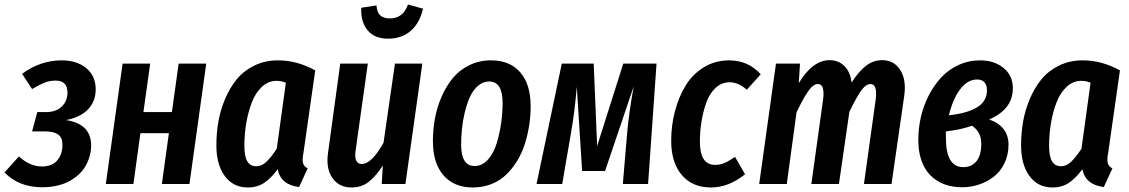

<svg xmlns="http://www.w3.org/2000/svg" viewBox="-32 -808 4958 843"><path d="M238.8 -543Q305.2 -543 346.7 -508.8Q388.2 -474.6 388.2 -416Q388.2 -364.3 355.5 -328.9Q322.8 -293.5 257.8 -280.8Q368.2 -263.7 368.2 -169.9Q368.2 -147.5 362.5 -125.7Q356.9 -104 345.9 -83.3Q335 -62.5 316.9 -44.9Q298.8 -27.3 275.6 -14.2Q252.4 -1 220.9 6.6Q189.5 14.2 152.8 14.2Q51.3 14.2 -12.2 -50.8L50.8 -121.1Q99.6 -77.1 151.9 -77.1Q197.3 -77.1 219.7 -104.2Q242.2 -131.3 242.2 -171.9Q242.2 -204.6 222.9 -217.8Q203.6 -231 168 -231H108.9L131.8 -315.9H169.9Q214.4 -315.9 239.3 -340.3Q264.2 -364.7 264.2 -400.9Q264.2 -454.1 212.9 -454.1Q185.5 -454.1 162.6 -444.8Q139.6 -435.5 108.9 -417L64.9 -483.9Q145.5 -543 238.8 -543Z M678.7 0 709.5 -223.1H584.5L553.7 0H432.6L506.3 -528.8H627.4L597.7 -315.9H722.7L752.4 -528.8H873.5L799.8 0Z M1189 -543Q1272 -543 1352.1 -499L1300.3 -136.2Q1294.9 -110.8 1298.1 -94Q1301.3 -77.1 1318.8 -68.8L1281.2 13.2Q1200.7 3.4 1187 -64.9Q1158.2 -25.4 1127.7 -5.1Q1097.2 15.1 1056.2 15.1Q991.7 15.1 954.8 -35.2Q918 -85.4 918 -169.9Q918 -223.6 927 -274.9Q936 -326.2 957 -375.2Q978 -424.3 1008.5 -461.2Q1039.1 -498 1085.4 -520.5Q1131.8 -543 1189 -543ZM1182.1 -453.1Q1146.5 -453.1 1118.4 -427.2Q1090.3 -401.4 1074 -359.1Q1057.6 -316.9 1049.3 -268.1Q1041 -219.2 1041 -168Q1041 -120.6 1054 -99.4Q1066.9 -78.1 1093.3 -78.1Q1117.2 -78.1 1137.7 -97.7Q1158.2 -117.2 1183.1 -154.8L1223.1 -444.8Q1202.6 -453.1 1182.1 -453.1Z M1671.9 -638.2Q1611.8 -638.2 1581.5 -675.5Q1551.3 -712.9 1554.2 -773.9L1621.1 -784.2Q1623 -753.4 1637.7 -740.2Q1652.3 -727.1 1680.2 -727.1Q1737.8 -727.1 1759.3 -788.1L1825.2 -770Q1811.5 -708 1772 -673.1Q1732.4 -638.2 1671.9 -638.2ZM1511.2 15.1Q1456.5 15.1 1427.5 -26.6Q1398.4 -68.4 1408.2 -136.2L1461.9 -528.8H1583L1528.8 -143.1Q1525.4 -115.7 1532.7 -101.8Q1540 -87.9 1556.2 -87.9Q1599.6 -87.9 1651.9 -181.2L1702.1 -528.8H1822.3L1748 0H1644L1648.9 -81.1Q1618.2 -34.2 1586.9 -9.5Q1555.7 15.1 1511.2 15.1Z M2043.9 15.1Q1961.4 15.1 1915 -38.3Q1868.7 -91.8 1868.7 -188Q1868.7 -238.8 1877.7 -288.1Q1886.7 -337.4 1907 -383.8Q1927.2 -430.2 1956.3 -465.3Q1985.4 -500.5 2028.6 -521.7Q2071.8 -543 2124 -543Q2206.5 -543 2252.2 -490.5Q2297.9 -438 2297.9 -340.8Q2297.9 -299.3 2291.5 -258.1Q2285.2 -216.8 2272.5 -176.5Q2259.8 -136.2 2238.8 -101.8Q2217.8 -67.4 2190.4 -41Q2163.1 -14.6 2125.5 0.2Q2087.9 15.1 2043.9 15.1ZM2051.8 -79.1Q2085.4 -79.1 2110.8 -107.7Q2136.2 -136.2 2149.4 -180.9Q2162.6 -225.6 2168.7 -269.8Q2174.8 -314 2174.8 -356Q2174.8 -450.2 2115.7 -450.2Q2088.4 -450.2 2066.4 -430.9Q2044.4 -411.6 2031 -381.8Q2017.6 -352.1 2008.5 -314Q1999.5 -275.9 1996.1 -240.7Q1992.7 -205.6 1992.7 -172.9Q1992.7 -79.1 2051.8 -79.1Z M2850.6 -528.8 2813.5 0H2702.6L2721.7 -225.1Q2729.5 -314.9 2750.5 -429.2L2624.5 -57.1H2523.9L2500.5 -426.8Q2490.7 -311.5 2474.6 -222.2L2436.5 0H2323.7L2434.6 -528.8H2574.7L2589.8 -167L2704.6 -528.8Z M3169.4 -543Q3252.9 -543 3308.1 -481.9L3247.1 -414.1Q3210 -446.8 3171.4 -446.8Q3136.2 -446.8 3109.6 -421.9Q3083 -397 3068.8 -356.7Q3054.7 -316.4 3047.9 -273.4Q3041 -230.5 3041 -186Q3041 -84 3107.4 -84Q3129.9 -84 3148.9 -92.3Q3168 -100.6 3195.3 -119.1L3239.3 -43Q3167.5 15.1 3089.4 15.1Q3008.3 15.1 2961.7 -39.3Q2915 -93.8 2915 -189.9Q2915 -256.8 2931.2 -318.8Q2947.3 -380.9 2977.8 -431.4Q3008.3 -481.9 3058.1 -512.5Q3107.9 -543 3169.4 -543Z M3841.3 -543.9Q3893.1 -543.9 3920.7 -500.7Q3948.2 -457.5 3938 -386.2L3882.3 0H3761.2L3813 -372.1Q3821.3 -439 3790 -439Q3769 -439 3747.6 -408Q3726.1 -377 3697.3 -316.9L3651.4 0H3530.3L3582 -372.1Q3590.3 -439 3559.1 -439Q3538.1 -439 3516.1 -407Q3494.1 -375 3465.3 -314.9L3422.4 0H3301.3L3375 -528.8H3480.5L3475.1 -442.9Q3536.1 -543.9 3610.4 -543.9Q3649.4 -543.9 3675.3 -518.3Q3701.2 -492.7 3707 -445.8Q3738.3 -494.1 3770 -519Q3801.8 -543.9 3841.3 -543.9Z M4271 -543Q4333.5 -543 4374.3 -509.5Q4415 -476.1 4415 -420.9Q4415 -375 4390.1 -341.3Q4365.2 -307.6 4311 -283.2Q4350.6 -270.5 4373.3 -242.4Q4396 -214.4 4396 -172.9Q4396 -127.9 4378.2 -91.3Q4360.4 -54.7 4331.3 -32.2Q4302.2 -9.8 4266.6 2.2Q4231 14.2 4193.4 14.2Q4103.5 14.2 4051.8 -39.6Q4000 -93.3 4000 -194.8Q4000 -244.6 4011.2 -293.9Q4022.5 -343.3 4045.4 -388.2Q4068.4 -433.1 4100.1 -467.5Q4131.8 -502 4176.3 -522.5Q4220.7 -543 4271 -543ZM4258.3 -459Q4215.8 -459 4183.3 -415.5Q4150.9 -372.1 4134.3 -301.8Q4214.8 -310.5 4258.1 -336.9Q4301.3 -363.3 4301.3 -412.1Q4301.3 -435.1 4290 -447Q4278.8 -459 4258.3 -459ZM4235.4 -255.9Q4188.5 -238.8 4121.1 -231V-202.1Q4121.1 -74.2 4197.3 -74.2Q4234.4 -74.2 4255.4 -100.3Q4276.4 -126.5 4276.4 -176.8Q4276.4 -230 4235.4 -255.9Z M4722.2 -543Q4805.2 -543 4885.3 -499L4833.5 -136.2Q4828.1 -110.8 4831.3 -94Q4834.5 -77.1 4852.1 -68.8L4814.5 13.2Q4733.9 3.4 4720.2 -64.9Q4691.4 -25.4 4660.9 -5.1Q4630.4 15.1 4589.4 15.1Q4524.9 15.1 4488 -35.2Q4451.2 -85.4 4451.2 -169.9Q4451.2 -223.6 4460.2 -274.9Q4469.2 -326.2 4490.2 -375.2Q4511.2 -424.3 4541.7 -461.2Q4572.3 -498 4618.7 -520.5Q4665 -543 4722.2 -543ZM4715.3 -453.1Q4679.7 -453.1 4651.6 -427.2Q4623.5 -401.4 4607.2 -359.1Q4590.8 -316.9 4582.5 -268.1Q4574.2 -219.2 4574.2 -168Q4574.2 -120.6 4587.2 -99.4Q4600.1 -78.1 4626.5 -78.1Q4650.4 -78.1 4670.9 -97.7Q4691.4 -117.2 4716.3 -154.8L4756.3 -444.8Q4735.8 -453.1 4715.3 -453.1Z"/></svg>

Font: Fira Sans Compressed Medium
Style: Italic
Weight: 500
Width: 3
Italic angle: -8°
Designer: Carrois Corporate & Edenspiekermann AG
Foundry: Carrois Corporate GbR & Edenspiekermann AG
Version: Version 4.203;PS 004.203;hotconv 1.0.88;makeotf.lib2.5.64775